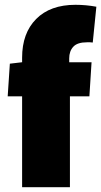

<svg xmlns="http://www.w3.org/2000/svg" viewBox="-20 -779 421 799"><path d="M72 -378H12L21 -514L72 -520V-539Q72 -641 130.5 -700Q189 -759 294 -759Q338 -759 381 -751L366 -602Q360 -603 355 -603Q350 -603 342 -603Q302 -603 285 -584.5Q268 -566 268 -536V-520H361L352 -378H271V0H72Z"/></svg>

Font: Murecho Black
Style: Regular
Weight: 900
Designer: Neil Summerour
Foundry: Positype
Version: Version 1.010; ttfautohint (v1.8.3)